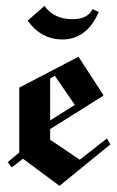

<svg xmlns="http://www.w3.org/2000/svg" viewBox="-20 -619 395 648"><path d="M73.3 -549.2Q119.2 -485.8 190.8 -485.8Q272.5 -485.8 313.3 -578.3L292.5 -588.3Q275.8 -554.2 225 -554.2Q161.7 -554.2 130 -599.2ZM20 -54.2 5.8 -71.7 45 -104.2V-323.3L245 -427.5L328.3 -299.2V-295.8L149.2 -183.3V-147.5L249.2 -80L340.8 -151.7L352.5 -131.7L180.8 8.3L57.5 -83.3ZM149.2 -212.5 232.5 -265 165 -363.3 149.2 -354.2Z"/></svg>

Font: Chomsky
Style: Regular
Weight: 400
Version: Version 2.3